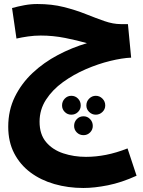

<svg xmlns="http://www.w3.org/2000/svg" viewBox="-20 -543 713 956"><path d="M395 393Q319 393 251 373.5Q183 354 131.5 315.5Q80 277 50.5 220Q21 163 21 88Q21 6 54 -61Q87 -128 142.5 -180Q198 -232 268 -269Q338 -306 413 -328Q365 -342 304.5 -354Q244 -366 183 -366Q151 -366 119.5 -361.5Q88 -357 62 -351L40 -503Q69 -511 101 -517Q133 -523 166 -523Q238 -523 297.5 -508Q357 -493 407 -473Q457 -453 500 -438Q543 -423 581 -423H617L633 -256Q588 -254 528.5 -239.5Q469 -225 407.5 -198.5Q346 -172 293.5 -134Q241 -96 209 -46.5Q177 3 177 63Q177 126 209.5 164.5Q242 203 295 220.5Q348 238 408 238Q457 238 508 228Q559 218 615 196L660 332Q585 366 517.5 379.5Q450 393 395 393ZM335 28Q316 28 302.5 14.5Q289 1 289 -18Q289 -38 302.5 -52Q316 -66 335 -66Q355 -66 368.5 -52Q382 -38 382 -18Q382 1 368.5 14.5Q355 28 335 28ZM457 28Q438 28 424 14.5Q410 1 410 -18Q410 -38 424 -52Q438 -66 457 -66Q476 -66 490 -52Q504 -38 504 -18Q504 1 490 14.5Q476 28 457 28ZM396 130Q376 130 362.5 116.5Q349 103 349 84Q349 64 362.5 50Q376 36 396 36Q415 36 428.5 50Q442 64 442 84Q442 103 428.5 116.5Q415 130 396 130Z"/></svg>

Font: Noto Sans Arabic SemCond ExtBd
Style: Regular
Weight: 800
Width: 4
Designer: Monotype Design Team, Nadine Chahine, Nizar Qandah and Khaled Hosny
Foundry: Monotype Imaging Inc.
Version: Version 2.012; ttfautohint (v1.8.4.7-5d5b)